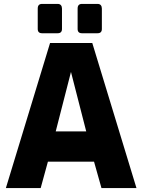

<svg xmlns="http://www.w3.org/2000/svg" viewBox="-20 -962 729 982"><path d="M10 0 236 -742H452L678 0H499L461 -135H225L188 0ZM265 -290H421L343 -594ZM399 -792Q377 -792 377 -814V-918Q377 -942 399 -942H479Q490 -942 495.5 -935.5Q501 -929 501 -918V-814Q501 -792 479 -792ZM195 -792Q173 -792 173 -814V-918Q173 -942 195 -942H275Q286 -942 291.5 -935.5Q297 -929 297 -918V-814Q297 -792 275 -792Z"/></svg>

Font: Exo Thin ExtraBold
Style: Regular
Weight: 800
Version: Version 2.000